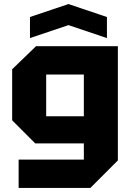

<svg xmlns="http://www.w3.org/2000/svg" viewBox="-20 -788 650 948"><path d="M72 140V0H394V-80H154L40 -194V-446L158 -560H562V4L426 140ZM208 -420V-214H394V-420ZM128 -600V-704L318 -768L508 -704V-600L318 -664Z"/></svg>

Font: Tektur
Style: Bold
Weight: 700
Designer: Adam Jagosz
Foundry: Adam Jagosz
Version: Version 1.005;gftools[0.9.30]